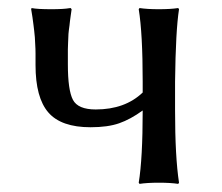

<svg xmlns="http://www.w3.org/2000/svg" viewBox="-20 -452 550 475"><path d="M67.9 -291V-319.3Q67.9 -331.1 67.1 -342.5Q66.4 -354 66.2 -359.9Q65.9 -365.7 64.5 -376.7Q63 -387.7 62.7 -391.4Q62.5 -395 60.3 -409.4Q58.1 -423.8 57.1 -429.2L58.1 -432.1Q71.8 -429.2 106.9 -429.2Q122.1 -429.2 134 -429.9Q146 -430.7 150.4 -431.6L154.8 -432.1L157.2 -429.2Q156.7 -425.3 155 -413.8Q153.3 -402.3 153.1 -399.9Q152.8 -397.5 151.9 -388.9Q150.9 -380.4 150.4 -377.9L149.4 -368.2Q148.9 -360.8 148.9 -356.7Q148.9 -352.5 148.4 -345Q147.9 -337.4 147.9 -330.1V-313.5V-293Q147.9 -229 160.4 -205.1Q172.9 -181.2 216.8 -181.2Q289.1 -181.2 333 -223.1V-250Q333 -369.1 323.2 -429.2L325.2 -432.1Q343.8 -429.2 373 -429.2Q402.3 -429.2 420.9 -432.1L422.9 -429.2Q414.6 -376.5 413.1 -250V-179.2Q413.1 -63.5 422.9 0L420.9 2.9Q402.3 0 373 0Q343.8 0 325.2 2.9L323.2 0Q333 -59.6 333 -178.7Q302.7 -156.7 274.7 -147Q246.6 -137.2 204.1 -137.2Q131.3 -137.2 99.6 -173.8Q67.9 -210.4 67.9 -291Z"/></svg>

Font: Linux Biolinum G
Style: Regular
Weight: 400
Designer: Philipp H. Poll
Foundry: Philipp H. Poll
Version: Version 1.1.0 ; ttfautohint (v1.6)